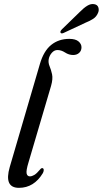

<svg xmlns="http://www.w3.org/2000/svg" viewBox="-20 -917 506 946"><path d="M321.5 -725.5Q352 -725.5 366.8 -713Q381.5 -700.5 381.5 -684Q381.5 -667 370 -656.5Q358.5 -646 340.5 -646Q319.5 -646 300.8 -658.2Q282 -670.5 263 -670.5Q247.5 -670.5 235.5 -657Q223.5 -643.5 220 -625.5Q217 -608 224.2 -591Q231.5 -574 236.5 -551.2Q241.5 -528.5 231.5 -493.5L120.5 -117Q108 -76 111.2 -62Q114.5 -48 127.5 -48Q137 -48 149 -55Q161 -62 177.5 -82Q184 -90 189.5 -88.5Q194.5 -87.5 195.5 -81.2Q196.5 -75 191.5 -64.5Q147.5 8.5 73.5 8.5Q-1.5 8.5 28 -94L176.5 -601.5Q195 -665.5 232 -695.5Q269 -725.5 321.5 -725.5ZM372.5 -857.5Q393 -878.5 410.5 -889Q428 -899.5 444 -896.5Q460 -894 464.5 -880.5Q469 -867 463 -853.5Q455.5 -835 439.5 -824.5Q423.5 -814 401 -805L293 -754.5Q281.5 -749.5 278 -756.5Q275.5 -762.5 285 -772.5Z"/></svg>

Font: Fraunces 144pt Soft
Style: Italic
Weight: 400
Italic angle: -16°
Version: Version 1.000;[b76b70a41]